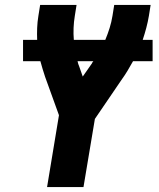

<svg xmlns="http://www.w3.org/2000/svg" viewBox="-20 -755 640 775"><path d="M170 0 218 -290 162 -445Q157 -461 152 -476.5Q147 -492 143 -508H73V-594H130Q129 -618 130 -642.5Q131 -667 135 -691L142 -735H289L282 -691Q278 -667 277 -642.5Q276 -618 278 -594H405Q415 -618 422.5 -642Q430 -666 434 -691L441 -735H588L581 -691Q577 -667 570.5 -642.5Q564 -618 556 -594H596V-508H517Q506 -488 494.5 -469Q483 -450 470 -432L363 -275L317 0ZM314 -446 351 -499Q352 -502 353.5 -504Q355 -506 357 -508H293Q294 -502 296 -496.5Q298 -491 300 -486Z"/></svg>

Font: Iosevka Curly HvExObl
Style: Regular
Weight: 900
Width: 7
Italic angle: -9°
Monospace: yes
Designer: Belleve Invis
Foundry: Belleve Invis
Version: Version 11.1.0; ttfautohint (v1.8.3)